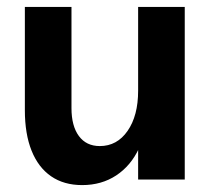

<svg xmlns="http://www.w3.org/2000/svg" viewBox="-20 -520 615 556"><path d="M52 -201V-500H187V-207Q187 -155 208.5 -126Q230 -97 269 -97Q319 -97 349.5 -141Q380 -185 380 -257L406 -207Q406 -141 382.5 -90.5Q359 -40 316.5 -12Q274 16 218 16Q165 16 128 -9.5Q91 -35 71.5 -83.5Q52 -132 52 -201ZM380 -500H515V0H380Z"/></svg>

Font: Uncut Sans Variable
Style: Regular
Weight: 400
Designer: Kasper Nordkvist
Foundry: UNCUT.wtf
Version: Version 1.303;Glyphs 3.1.2 (3151)